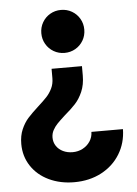

<svg xmlns="http://www.w3.org/2000/svg" viewBox="-53 -574 583 817"><g transform="rotate(-5 238.5 -165.5)"><path d="M214.8 -84Q193.4 -64.5 182.1 -52.7Q170.9 -41 163.1 -26.6Q155.3 -12.2 155.3 4.9Q155.3 24.9 165.8 40.8Q176.3 56.6 194.6 65.4Q212.9 74.2 235.4 74.2Q258.8 74.2 278.3 64Q297.9 53.7 309.8 35.9Q321.8 18.1 322.3 -4.9H457Q456.1 54.2 427.2 101.3Q398.4 148.4 347.4 175.3Q296.4 202.1 231.4 202.1Q171.9 202.1 123.5 179.2Q75.2 156.2 47.9 114.7Q20.5 73.2 20.5 20.5Q20.5 -14.6 32.2 -41.7Q43.9 -68.8 61 -87.9Q78.1 -106.9 105.5 -131.8Q129.9 -153.8 143.8 -168.7Q157.7 -183.6 167.2 -203.1Q176.8 -222.7 176.8 -247.1V-287.1H306.6V-247.1Q306.6 -208 293.7 -178.2Q280.8 -148.4 262 -128.2Q243.2 -107.9 214.8 -84ZM330.1 -441.4Q330.1 -416 317.9 -395Q305.7 -374 284.7 -361.8Q263.7 -349.6 238.3 -349.6Q212.9 -349.6 191.9 -361.8Q170.9 -374 158.7 -395Q146.5 -416 146.5 -441.4Q146.5 -466.8 158.7 -487.8Q170.9 -508.8 191.9 -521Q212.9 -533.2 238.3 -533.2Q263.7 -533.2 284.7 -521Q305.7 -508.8 317.9 -487.8Q330.1 -466.8 330.1 -441.4Z"/></g></svg>

Font: Reddit Sans Vanilla ExtraBold
Style: Regular
Weight: 800
Designer: Stephen Hutchings
Foundry: Reddit
Version: Version 1.013